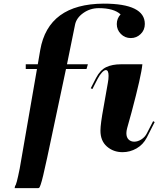

<svg xmlns="http://www.w3.org/2000/svg" viewBox="-20 -816 855 1037"><path d="M815.4 -156.7 772.5 -72.3Q752.9 -34.7 717.5 -14.4Q682.1 5.9 642.1 5.9Q592.3 5.9 557.4 -24.7Q522.5 -55.2 522.5 -110.4Q522.5 -146 539.1 -235.4L562.5 -368.2Q566.4 -388.2 566.4 -406.2Q566.4 -437.5 551.8 -437.5Q543 -437.5 530.8 -424.6Q518.6 -411.6 507.3 -390.1L479 -335L470.2 -339.4L498.5 -394.5Q521 -438 553.7 -453.4Q586.4 -468.8 632.8 -468.8H749Q743.2 -407.2 690.9 -210.9L667 -125Q662.6 -108.9 662.6 -96.7Q662.6 -74.2 674.6 -62.5Q686.5 -50.8 705.1 -50.8Q724.1 -50.8 743.4 -63Q762.7 -75.2 773.4 -96.2L807.1 -161.6ZM197.3 -545.9Q240.7 -794.4 539.6 -796.4Q762.2 -796.4 762.2 -686.5Q762.2 -653.8 739.7 -632.1Q717.3 -610.4 686.5 -610.4Q654.8 -610.4 632.8 -632.6Q610.8 -654.8 610.8 -686Q610.8 -716.3 631.3 -738.3Q594.7 -772 513.7 -772Q466.8 -772 429.7 -745.6Q392.6 -719.2 385.3 -682.6L341.8 -468.8H454.6L447.3 -443.4H336.4L234.9 35.2Q221.2 98.1 213.4 130.9Q205.6 163.6 200.2 179.4Q194.8 195.3 192.1 197.8Q189.5 200.2 184.1 200.2H59.1L61.5 187.5Q67.9 187.5 86.4 94.7L179.7 -443.4H119.1V-468.8H184.1Z"/></svg>

Font: QumpellkaNo12
Style: Regular
Weight: 500
Designer: gluk (gluksza@wp.pl)
Foundry: gluk (gluksza@wp.pl)
Version: Version 00.480